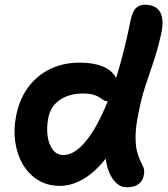

<svg xmlns="http://www.w3.org/2000/svg" viewBox="-20 -780 712 815"><path d="M235 9Q181 9 141 -16Q101 -41 76.5 -83Q52 -125 44.5 -179Q37 -233 49 -291Q64 -364 103 -414Q142 -464 198 -489.5Q254 -515 321 -514Q374 -514 412 -499.5Q450 -485 467.5 -458Q485 -431 477 -392Q473 -373 462 -361.5Q451 -350 439 -350Q427 -350 419.5 -355Q412 -360 402.5 -366.5Q393 -373 376.5 -378Q360 -383 332 -383Q273 -383 233.5 -355.5Q194 -328 185 -279Q177 -239 182 -203Q187 -167 204 -144.5Q221 -122 250 -122Q299 -122 351 -189Q403 -256 450.5 -384Q498 -512 535 -697Q543 -734 558.5 -747Q574 -760 594 -760Q643 -760 660.5 -727Q678 -694 663 -631Q647 -562 629.5 -511.5Q612 -461 596.5 -413.5Q581 -366 569 -306Q556 -244 555.5 -204Q555 -164 561 -139.5Q567 -115 575 -99Q583 -83 588.5 -70.5Q594 -58 591 -41Q589 -24 580.5 -11.5Q572 1 556.5 8Q541 15 519 15Q492 15 472 -4.5Q452 -24 440 -57.5Q428 -91 426.5 -134.5Q425 -178 436 -225L507 -244Q468 -153 421.5 -97.5Q375 -42 327.5 -16.5Q280 9 235 9Z"/></svg>

Font: Shantell Sans SemiBold
Style: Italic
Weight: 600
Italic angle: -11°
Designer: Stephen Nixon, Anya Danilova, Shantell Martin
Foundry: Arrow Type
Version: Version 1.011;[c5ecc13dd]